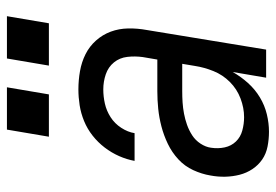

<svg xmlns="http://www.w3.org/2000/svg" viewBox="-138 -630 777 540"><g transform="rotate(-90 250.0 -360.5)"><path d="M149 8Q128 8 107.5 4Q87 0 71 -11Q55 -22 44 -38.5Q33 -55 28 -74.5Q23 -94 22.5 -115Q22 -136 26 -157Q30 -181 41 -205Q52 -229 71.5 -247Q91 -265 115 -276.5Q139 -288 164 -294.5Q189 -301 213.5 -303.5Q238 -306 263 -306H352L359 -347Q362 -369 359.5 -390.5Q357 -412 344 -428Q331 -444 310.5 -451Q290 -458 268 -458Q248 -458 228 -453.5Q208 -449 190 -437.5Q172 -426 160 -407.5Q148 -389 145 -370H67Q71 -392 80.5 -413.5Q90 -435 104.5 -454Q119 -473 138 -488Q157 -503 179 -512Q201 -521 223.5 -524.5Q246 -528 268 -528Q294 -528 319.5 -523.5Q345 -519 367 -508Q389 -497 405.5 -478.5Q422 -460 430.5 -437Q439 -414 439.5 -388Q440 -362 435 -335L380 0H301L317 -94Q304 -71 286 -51Q268 -31 245.5 -17.5Q223 -4 198 2Q173 8 149 8ZM190 -62Q216 -62 242.5 -72Q269 -82 289 -102Q309 -122 319.5 -148Q330 -174 334 -200L340 -236H263Q247 -236 231.5 -235Q216 -234 200 -231Q184 -228 168.5 -222.5Q153 -217 139 -208Q125 -199 115.5 -184.5Q106 -170 104 -155Q101 -135 105 -116.5Q109 -98 121.5 -85Q134 -72 152.5 -67Q171 -62 190 -62ZM335 -611 355 -729H474L454 -611ZM135 -611 155 -729H274L254 -611Z"/></g></svg>

Font: Iosevka SS04 Oblique
Style: Regular
Weight: 400
Italic angle: -9°
Monospace: yes
Designer: Belleve Invis
Foundry: Belleve Invis
Version: Version 19.0.0; ttfautohint (v1.8.4)